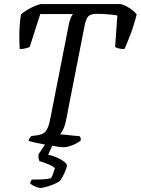

<svg xmlns="http://www.w3.org/2000/svg" viewBox="-20 -724 692 944"><path d="M292 0Q283 0 259.5 -3.5Q236 -7 207.5 -12Q179 -17 154.5 -22.5Q130 -28 120 -32Q122 -40 127 -46.5Q132 -53 134 -55L163 -59Q182 -62 194 -69Q206 -76 214.5 -95.5Q223 -115 230 -154L318 -602Q322 -622 328 -636Q334 -650 339 -655H178L126 -493Q120 -490 107 -486.5Q94 -483 77 -483Q75 -505 75 -552Q75 -599 83 -653Q101 -669 128.5 -683.5Q156 -698 181 -704H574Q598 -697 620 -682Q642 -667 652 -653Q639 -601 621.5 -555Q604 -509 592 -483Q573 -483 561.5 -486.5Q550 -490 546 -493L557 -648Q541 -651 512 -653.5Q483 -656 455 -656Q422 -656 411 -639.5Q400 -623 395 -593L304 -129Q299 -105 290.5 -87.5Q282 -70 275 -64L373 -54Q375 -50 376.5 -44Q378 -38 376 -32Q359 -19 334.5 -9.5Q310 0 292 0ZM179 200Q168 200 149.5 191.5Q131 183 128 176Q131 166 136 159Q165 159 188 158Q211 157 231 152Q237 142 242 127.5Q247 113 250 103Q242 94 217 83.5Q192 73 174 68Q172 64 170 54.5Q168 45 170 34Q180 18 193.5 -1.5Q207 -21 219 -37H250L217 37Q239 41 260 50.5Q281 60 295 70.5Q309 81 309 90Q309 97 303 112Q297 127 289 142.5Q281 158 275 166Q251 181 221.5 190.5Q192 200 179 200Z"/></svg>

Font: Texturina 72pt 72pt Regular
Style: Italic
Weight: 400
Italic angle: -11°
Designer: Guillermo Torres Carreño
Foundry: Omnibus-Type
Version: Version 1.002; ttfautohint (v1.8.3)